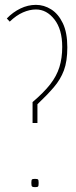

<svg xmlns="http://www.w3.org/2000/svg" viewBox="-20 -770 314 790"><path d="M114 -264V-350Q160 -389 186.5 -423Q213 -457 224.5 -494Q236 -531 236 -577Q236 -649 204 -690Q172 -731 128 -731Q102 -731 74.5 -719Q47 -707 20 -681L8 -694Q33 -720 64 -735Q95 -750 128 -750Q161 -750 190.5 -731.5Q220 -713 238.5 -674.5Q257 -636 257 -575Q257 -518 243 -480.5Q229 -443 201.5 -411Q174 -379 134 -341V-264ZM109 -17Q109 -29 111.5 -31.5Q114 -34 124 -34Q134 -34 136.5 -31.5Q139 -29 139 -17Q139 -5 136.5 -2.5Q134 0 124 0Q115 0 112 -2.5Q109 -5 109 -17Z"/></svg>

Font: Georama Condensed Thin
Style: Regular
Weight: 100
Width: 3
Designer: Jean-Baptiste Levee
Foundry: Production Type
Version: Version 1.000